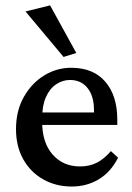

<svg xmlns="http://www.w3.org/2000/svg" viewBox="-20 -681 487 709"><path d="M245.1 7.8Q186.5 7.8 139.6 -18.6Q92.8 -44.9 65.9 -92.8Q39.1 -140.6 39.1 -204.1Q39.1 -272.5 68.4 -323.7Q97.7 -375 144.5 -403.3Q191.4 -431.6 246.1 -430.7Q326.2 -429.7 369.6 -378.4Q413.1 -327.1 413.1 -239.3V-219.7H119.1V-265.6H339.8L327.1 -249V-273.4Q327.1 -326.2 303.2 -356Q279.3 -385.7 238.3 -385.7Q211.9 -385.7 188 -370.1Q164.1 -354.5 149.9 -323.2Q135.7 -292 135.7 -245.1V-230.5Q135.7 -154.3 174.3 -110.4Q212.9 -66.4 275.4 -66.4Q309.6 -66.4 336.4 -79.6Q363.3 -92.8 389.6 -123L416 -98.6Q388.7 -44.9 344.2 -18.6Q299.8 7.8 245.1 7.8ZM214.8 -470.7 74.2 -638.7 165 -661.1 261.7 -485.4Z"/></svg>

Font: Crimson Pro Medium
Style: Regular
Weight: 500
Designer: Jacques Le Bailly
Foundry: Baron von Fonthausen
Version: Version 1.003